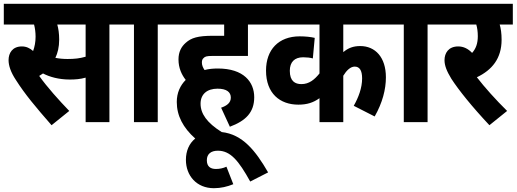

<svg xmlns="http://www.w3.org/2000/svg" viewBox="-20 -642 2715 1009"><path d="M555 -513H632V-622H0V-513H159C164 -494 167 -472 167 -449C167 -421 162 -396 154 -374C137 -389 118 -398 95 -398C45 -398 25 -363 25 -326C25 -298 36 -263 64 -221C111 -147 167 -80 251 16L344 -59C289 -116 228 -184 186 -243C193 -247 200 -252 206 -256C240 -238 289 -224 347 -224C375 -224 402 -226 430 -234V0H555ZM335 -332C312 -332 291 -334 271 -338C283 -363 291 -394 291 -434C291 -466 287 -492 281 -513H430V-344C399 -335 372 -332 335 -332Z M809 -513H886V-622H619V-513H684V0H809Z M1125 -282C1101 -282 1077 -280 1055 -274C1046 -287 1041 -300 1041 -313C1041 -324 1043 -331 1050 -337C1057 -345 1067 -348 1095 -348H1283V-513H1360V-622H873V-513H1158V-454H1100C1019 -454 985 -443 956 -417C933 -397 918 -369 918 -330C918 -284 935 -249 956 -222C927 -193 909 -154 909 -106C909 -34 942 29 1006 86C974 112 957 151 957 198C957 281 1013 347 1104 347C1141 347 1174 339 1206 326L1170 234C1153 242 1134 246 1115 246C1087 246 1067 234 1067 200C1067 167 1089 150 1125 150C1191 150 1234 202 1295 312L1389 264C1323 150 1255 64 1145 52C1067 3 1034 -45 1034 -97C1034 -147 1068 -176 1123 -176C1171 -176 1193 -158 1193 -129C1193 -101 1171 -86 1142 -76L1188 24C1271 -7 1316 -51 1316 -131C1316 -211 1261 -282 1125 -282Z M2050 -513V-622H1347V-513H1659V-256C1633 -224 1605 -200 1564 -200C1531 -200 1503 -215 1503 -270C1503 -316 1528 -341 1573 -341C1592 -341 1610 -339 1624 -335L1634 -443C1613 -448 1585 -451 1555 -451C1444 -451 1378 -381 1378 -271C1378 -151 1451 -92 1548 -92C1594 -92 1627 -103 1659 -126V0H1784V-244C1801 -272 1822 -292 1844 -292C1869 -292 1883 -273 1883 -230C1883 -180 1864 -130 1839 -86L1949 -30C1990 -102 2008 -172 2008 -236C2008 -341 1952 -400 1873 -400C1837 -400 1810 -390 1784 -368V-513Z M2227 -513H2304V-622H2037V-513H2102V0H2227Z M2645 -59C2586 -117 2526 -184 2486 -236C2566 -274 2616 -335 2616 -433C2616 -467 2612 -493 2606 -513H2675V-622H2291V-513H2483C2488 -496 2491 -475 2491 -452C2491 -414 2481 -386 2461 -364C2440 -386 2416 -398 2388 -398C2336 -398 2316 -362 2316 -326C2316 -298 2327 -269 2352 -228C2391 -168 2460 -82 2552 16Z"/></svg>

Font: Noto Sans Devanagari Condensed
Style: Bold
Weight: 700
Width: 3
Designer: Jelle Bosma - Monotype Design Team
Foundry: Monotype Imaging Inc.
Version: Version 2.004